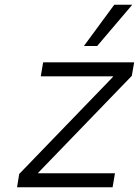

<svg xmlns="http://www.w3.org/2000/svg" viewBox="-20 -790 586 810"><path d="M61 -56 456 -465 457 -468H152L162 -527H546L536 -470L141 -61V-59H465L455 0H52ZM334 -596 462 -770H538L390 -596Z"/></svg>

Font: Be Vietnam Light
Style: Italic
Weight: 300
Italic angle: -9.222°
Designer: Gabriel Lam
Foundry: TypeRant
Version: Version 3.000